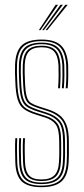

<svg xmlns="http://www.w3.org/2000/svg" viewBox="-20 -770 347 796"><path d="M151.5 6Q95.2 6 70.1 -18.1Q45 -42.2 43.5 -98Q43 -122 42.5 -144.4Q42 -166.8 43.5 -197H51.5Q50 -165.2 50.5 -143Q51 -120.8 51.5 -98.2Q53 -46.2 75.9 -23.4Q98.8 -0.5 151.5 -0.5Q203.8 -0.5 228.8 -22.5Q253.8 -44.5 256.5 -97.2Q257.5 -114.2 257.6 -126.6Q257.8 -139 257.6 -151.8Q257.5 -164.5 257.5 -183Q257.5 -241 238.9 -268.5Q220.2 -296 176.2 -310L138.2 -322.2Q115.2 -329.8 102 -338.6Q88.8 -347.5 82.9 -368.5Q77 -389.5 75.5 -433.2Q74.8 -455.5 74.2 -469Q73.8 -482.5 74.5 -500.8Q76.2 -543.5 94.4 -562Q112.5 -580.5 152.5 -580.5Q191.5 -580.5 209.6 -561.8Q227.8 -543 230.5 -499.8Q231.2 -488.5 231 -458.6Q230.8 -428.8 228.8 -404H220.8Q222.8 -428.5 223 -458.4Q223.2 -488.2 222.5 -499.8Q220 -539.5 203.8 -556.8Q187.5 -574 152.5 -574Q117 -574 100.5 -557Q84 -540 82.5 -501Q81.8 -482.8 82.2 -469.1Q82.8 -455.5 83.5 -433Q85 -391 90.4 -371.2Q95.8 -351.5 107.8 -343.6Q119.8 -335.8 140.5 -329L178.5 -316.8Q206.5 -307.8 225.9 -293.2Q245.2 -278.8 255.4 -252.8Q265.5 -226.8 265.5 -183Q265.5 -164.8 265.6 -151.9Q265.8 -139 265.6 -126.5Q265.5 -114 264.5 -97Q261.5 -42 235.2 -18Q209 6 151.5 6ZM151.5 -6.8Q103.5 -6.8 82.1 -28.1Q60.8 -49.5 59.5 -98.5Q58.8 -123 58.4 -144.9Q58 -166.8 59.5 -197H67.5Q66.2 -168 66.5 -146.1Q66.8 -124.2 67.5 -98.5Q68.8 -53.2 88 -33.2Q107.2 -13.2 151.5 -13.2Q196.5 -13.2 217.2 -32.9Q238 -52.5 240.5 -97.8Q242 -123.8 241.8 -141.6Q241.5 -159.5 241.5 -183Q241.5 -240.5 223.9 -263Q206.2 -285.5 171.8 -296.5L133.2 -308.8Q107.5 -317 91.9 -327.2Q76.2 -337.5 68.8 -361Q61.2 -384.5 59.5 -432.5Q58.8 -453.2 58.2 -469Q57.8 -484.8 58.5 -501.5Q60.5 -550.8 82.4 -572Q104.2 -593.2 152.5 -593.2Q199.8 -593.2 221.5 -571.5Q243.2 -549.8 246.5 -499.8Q247.2 -488.5 247 -458.1Q246.8 -427.8 244.5 -404H236.5Q238.8 -428 239 -458.6Q239.2 -489.2 238.5 -500Q235.2 -548.2 214.5 -567.5Q193.8 -586.8 152.5 -586.8Q108.5 -586.8 88.5 -566.9Q68.5 -547 66.5 -501.5Q65.8 -483.2 66.2 -469.8Q66.8 -456.2 67.5 -432.5Q69 -386.8 75.8 -364.6Q82.5 -342.5 97 -333Q111.5 -323.5 135.8 -315.5L174 -303.2Q211.2 -291.2 230.4 -267.1Q249.5 -243 249.5 -183Q249.5 -153.5 249.8 -138.6Q250 -123.8 248.5 -97.8Q246 -49 223.4 -27.9Q200.8 -6.8 151.5 -6.8ZM151.5 -19.5Q112 -19.5 94.4 -38Q76.8 -56.5 75.5 -99Q75 -119.8 74.5 -142.9Q74 -166 75.5 -197H83.5Q82 -164.5 82.5 -143Q83 -121.5 83.5 -99Q84.8 -60.8 100 -43.4Q115.2 -26 151.5 -26Q188 -26 205.2 -42.9Q222.5 -59.8 224.5 -98.2Q226 -124.5 225.8 -141.8Q225.5 -159 225.5 -183Q225.5 -234.8 211 -254.1Q196.5 -273.5 167.2 -282.8L128.5 -295Q97.2 -304.8 79.2 -318Q61.2 -331.2 53.2 -357.4Q45.2 -383.5 43.5 -432Q42.8 -452.8 42.2 -469Q41.8 -485.2 42.5 -502Q44.8 -557.8 70.2 -581.9Q95.8 -606 152.5 -606Q207.5 -606 233.1 -581.4Q258.8 -556.8 262.5 -500Q263.2 -488.8 263 -458.1Q262.8 -427.5 260.5 -404H252.5Q254.8 -427.8 255 -458.2Q255.2 -488.8 254.5 -500Q251 -553.2 227.4 -576.4Q203.8 -599.5 152.5 -599.5Q100.5 -599.5 76.5 -577Q52.5 -554.5 50.5 -501.8Q49.8 -483.5 50.2 -469.4Q50.8 -455.2 51.5 -432.2Q53.2 -382.8 61.5 -357.9Q69.8 -333 86.6 -321.8Q103.5 -310.5 131 -301.8L169.5 -289.5Q202.2 -279.2 217.9 -258Q233.5 -236.8 233.5 -183Q233.5 -164.5 233.6 -152.6Q233.8 -140.8 233.6 -129Q233.5 -117.2 232.5 -98.8Q230.2 -56.5 211.4 -38Q192.5 -19.5 151.5 -19.5ZM141 -645 210.5 -750H220.5L148 -645ZM169 -645 250.5 -750H260.5L176 -645ZM155 -645 230.5 -750H240.5L162 -645Z"/></svg>

Font: Big Shoulders Inline Text Thin Thin
Style: Regular
Weight: 250
Version: Version 2.002